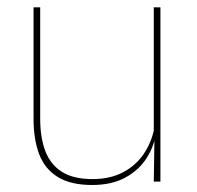

<svg xmlns="http://www.w3.org/2000/svg" viewBox="-20 -506 548 535"><path d="M73.5 -485.5H92V-175.5Q92 -123 106.2 -85.2Q120.5 -47.5 152.5 -27.2Q184.5 -7 238 -7Q288 -7 324.5 -26.8Q361 -46.5 383.2 -81.2Q405.5 -116 412 -160.5L421 -141.5H415.5Q411 -101 389.2 -66.5Q367.5 -32 329.2 -11.2Q291 9.5 237 9.5Q177 9.5 141 -12.8Q105 -35 89.2 -76.2Q73.5 -117.5 73.5 -174.5ZM408.5 -485.5H427V0H408.5L410.5 -127H408.5Z"/></svg>

Font: Anek Kannada Thin
Style: Regular
Weight: 250
Version: Version 1.003